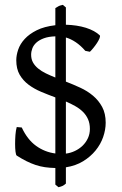

<svg xmlns="http://www.w3.org/2000/svg" viewBox="-20 -696 509 801"><path d="M109.9 -467.8Q109.9 -449.2 117.7 -435.3Q125.5 -421.4 139.2 -410.2Q152.8 -398.9 171.4 -389.9Q189.9 -380.9 210.9 -372.6V-544.4Q182.6 -543.5 163.3 -536.4Q144 -529.3 132.1 -518.6Q120.1 -507.8 115 -494.4Q109.9 -481 109.9 -467.8ZM355 -158.2Q355 -181.2 347.2 -198.7Q339.4 -216.3 325.7 -229.7Q312 -243.2 293.7 -253.4Q275.4 -263.7 254.9 -272.5V-55.2Q274.4 -57.6 292.5 -66.2Q310.5 -74.7 324.5 -88.1Q338.4 -101.6 346.7 -119.4Q355 -137.2 355 -158.2ZM254.9 69.8Q250.5 73.7 247.3 75.9Q244.1 78.1 241 79.6Q237.8 81.1 233.9 82.3Q230 83.5 224.1 85L210.9 74.2V4.9Q187.5 4.4 167.5 1.5Q147.5 -1.5 128.4 -7.8Q109.4 -14.2 90.3 -23.7Q71.3 -33.2 49.8 -46.9Q46.4 -49.3 44.7 -63.2Q43 -77.1 43 -95.5Q43 -113.8 44.4 -133.1Q45.9 -152.3 49.8 -166L70.8 -164.1Q94.2 -113.8 130.4 -87.6Q166.5 -61.5 210.9 -55.7V-289.6Q180.7 -300.8 151.6 -313Q122.6 -325.2 99.4 -342.5Q76.2 -359.9 62 -384.3Q47.9 -408.7 47.9 -444.8Q47.9 -465.3 55.9 -489Q64 -512.7 83 -533.4Q102.1 -554.2 133.3 -569.8Q164.6 -585.4 210.9 -590.8V-662.1Q217.8 -666 220.7 -668Q223.6 -669.9 226.1 -671.1Q228.5 -672.4 231.7 -673.1Q234.9 -673.8 242.2 -675.8L254.9 -665V-592.8Q277.3 -592.3 298.6 -589.1Q319.8 -585.9 338.4 -580.1Q356.9 -574.2 371.6 -566.2Q386.2 -558.1 396 -548.8Q398.9 -545.4 395.3 -536.4Q391.6 -527.3 384.8 -516.8Q377.9 -506.3 369.6 -496.1Q361.3 -485.8 355 -480L335.9 -483.9Q316.4 -506.3 295.9 -520Q275.4 -533.7 254.9 -539.6V-355.5Q285.2 -343.8 314.9 -330.1Q344.7 -316.4 368.2 -296.6Q391.6 -276.9 406.2 -249.8Q420.9 -222.7 420.9 -184.1Q420.9 -154.8 410.4 -124.5Q399.9 -94.2 378.9 -68.4Q357.9 -42.5 326.9 -23.4Q295.9 -4.4 254.9 2Z"/></svg>

Font: Gentium Plus Cyr
Style: Regular
Weight: 400
Designer: J. Victor Gaultney, Annie Olsen, Iska Routamaa, Becca Hirsbrunner
Foundry: SIL International
Version: Version 5.000